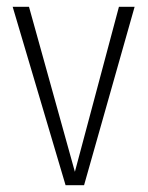

<svg xmlns="http://www.w3.org/2000/svg" viewBox="-20 -542 432 562"><path d="M374 -522 226.1 0H171.9L17.1 -522H64.9L199.2 -39.1L328.1 -522Z"/></svg>

Font: Fira Sans Compressed ExtraLight
Style: Regular
Weight: 250
Width: 1
Designer: Carrois Corporate & Edenspiekermann AG
Foundry: Carrois Corporate GbR & Edenspiekermann AG
Version: Version 4.203;PS 004.203;hotconv 1.0.88;makeotf.lib2.5.64775